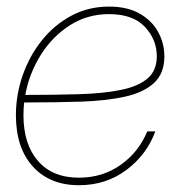

<svg xmlns="http://www.w3.org/2000/svg" viewBox="-20 -543 530 571"><path d="M214.8 7.8Q127.9 7.8 77.6 -47.9Q27.3 -103.5 27.3 -200.2Q27.3 -261.2 47.4 -318.8Q67.4 -376.5 104.2 -422.6Q141.1 -468.8 191.9 -496.1Q242.7 -523.4 304.2 -523.4Q358.9 -523.4 395.5 -502.4Q432.1 -481.4 450.4 -447.8Q468.8 -414.1 468.8 -375.5Q468.8 -324.2 437.7 -295.9Q406.7 -267.6 351.1 -255.4Q295.4 -243.2 220.2 -240.7Q145 -238.3 57.1 -238.3Q54.2 -238.3 51.8 -238.3Q49.8 -219.2 49.8 -200.2Q49.8 -113.8 93 -64.2Q136.2 -14.6 214.8 -14.6Q285.2 -14.6 338.9 -52.7Q392.6 -90.8 418 -152.3H441.9Q416.5 -83 356 -37.6Q295.4 7.8 214.8 7.8ZM55.2 -260.7Q144 -260.7 216.1 -262.9Q288.1 -265.1 339.6 -275.6Q391.1 -286.1 418.7 -309.6Q446.3 -333 446.3 -375.5Q446.3 -425.3 410.9 -463.1Q375.5 -501 304.2 -501Q239.3 -501 187.3 -467.5Q135.3 -434.1 101.1 -379.4Q66.9 -324.7 55.2 -260.7Z"/></svg>

Font: Inter Display Thin
Style: Italic
Weight: 100
Italic angle: -9.39999°
Designer: Rasmus Andersson
Foundry: rsms
Version: Version 4.000;git-a52131595